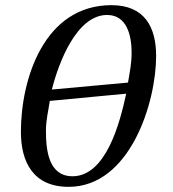

<svg xmlns="http://www.w3.org/2000/svg" viewBox="-20 -708 669 744"><path d="M61 -197C61 -81 108 16 246 16C484 16 585 -311 585 -491C585 -602 541 -688 412 -688C151 -688 61 -402 61 -197ZM158 -201C158 -243 167 -276 173 -317L469 -345C445 -233 391 -25 261 -25C169 -25 158 -124 158 -201ZM181 -361C207 -465 277 -650 395 -650C472 -650 490 -570 490 -504C490 -463 483 -429 476 -388Z"/></svg>

Font: KpRoman
Style: SemiboldItalic
Weight: 600
Italic angle: -11°
Version: Version 0.66